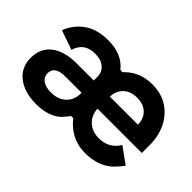

<svg xmlns="http://www.w3.org/2000/svg" viewBox="-86 -771 1045 1045"><g transform="rotate(45 437.0 -248.0)"><path d="M615 14Q544 14 491 -22Q437 -58 407.5 -118.5Q378 -179 378 -252Q378 -364 442.5 -437Q507 -510 607 -510Q680 -510 729 -477Q779 -444 805.5 -389Q832 -334 832 -266V-205H491Q493 -157 525.5 -126.5Q558 -96 609 -96Q688 -96 726 -161L819 -94Q801 -69 774 -42Q713 14 615 14ZM250 -88Q303 -88 335.5 -118.5Q368 -149 368 -198V-205H243Q162 -205 162 -149Q162 -121 185 -104.5Q208 -88 250 -88ZM236 14Q147 14 92.5 -28Q38 -70 38 -144Q38 -219 91 -259Q144 -299 234 -299H368V-328Q368 -363 342 -385.5Q316 -408 270 -408Q187 -408 164 -331L52 -370Q76 -433 130 -471.5Q184 -510 270 -510Q376 -510 430 -442H458L436 -260L445 -75H417Q409 -62 388 -39Q337 14 236 14ZM492 -299H708Q707 -346 678.5 -373Q650 -400 602 -400Q552 -400 523 -372.5Q494 -345 492 -299Z"/></g></svg>

Font: Rootstock Sans Headline
Style: Bold
Weight: 700
Designer: Florian Karsten
Foundry: Florian Karsten
Version: Version 2.000;FEAKit 1.0